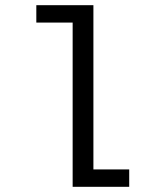

<svg xmlns="http://www.w3.org/2000/svg" viewBox="-20 -720 640 740"><path d="M120 -700H340V-67H478V0H260V-633H120Z"/></svg>

Font: PT Mono
Style: Regular
Weight: 400
Monospace: yes
Designer: A.Korolkova, I.Chaeva
Foundry: ParaType Ltd
Version: Version 1.001W OFL